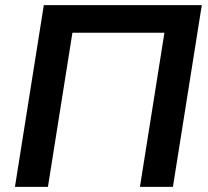

<svg xmlns="http://www.w3.org/2000/svg" viewBox="-20 -725 807 745"><path d="M38 0 150 -705H763L651 0H523L618 -598H261L166 0Z"/></svg>

Font: Nunito Sans 12pt
Style: Bold Italic
Weight: 700
Italic angle: -9°
Designer: Vernon Adams
Foundry: Vernon Adams
Version: Version 3.101;gftools[0.9.27]